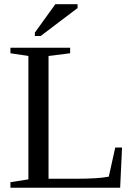

<svg xmlns="http://www.w3.org/2000/svg" viewBox="-20 -878 651 898"><path d="M308.1 -628.9 207 -616.2V-42H335.9Q439.9 -42 488.8 -51.8L519 -188H550.8L542 0H28.8V-25.9L112.8 -39.1V-616.2L28.8 -628.9V-654.8H308.1ZM143.1 -709.5V-725.6L238.8 -858.4H342.8V-840.3L169.9 -709.5Z"/></svg>

Font: Tinos
Style: Regular
Weight: 400
Designer: Steve Matteson
Foundry: Monotype Imaging Inc.
Version: Version 1.23